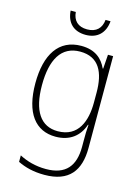

<svg xmlns="http://www.w3.org/2000/svg" viewBox="-140 -849 811 1116"><g transform="rotate(15 265.5 -291.0)"><path d="M382 -772H352C347 -722 318 -691 262 -691C207 -691 177 -721 173 -772H142C147 -698 191 -658 262 -658C333 -658 376 -701 382 -772ZM256 -590C121 -590 53 -485 53 -311C53 -132 125 -41 246 -41C330 -41 387 -84 411 -157H414C411 -122 411 -95 411 -63V-24C411 91 360 155 241 155C177 155 124 139 80 116V155C123 176 174 190 241 190C389 190 449 109 449 -27V-580H418L412 -495H409C384 -550 339 -590 256 -590ZM258 -556C372 -556 411 -471 411 -350V-290C411 -181 375 -75 250 -75C148 -75 93 -155 93 -311C93 -463 144 -556 258 -556Z"/></g></svg>

Font: Noto Sans Tamil UI SemiCondensed ExtraLight
Style: Regular
Weight: 200
Width: 4
Designer: Jelle Bosma - Monotype Design Team
Foundry: Monotype Imaging Inc.
Version: Version 2.004